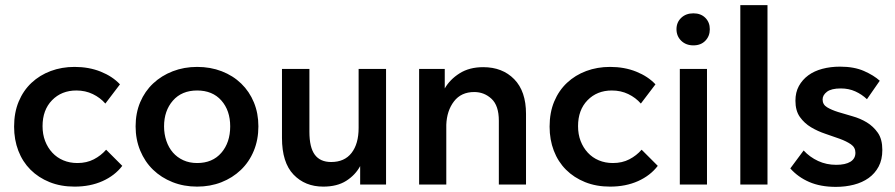

<svg xmlns="http://www.w3.org/2000/svg" viewBox="-20 -720 3491 749"><path d="M271 8Q217 8 173.5 -9.5Q130 -27 99 -58Q68 -89 51.5 -132Q35 -175 35 -226Q35 -281 53 -324Q71 -367 103 -397Q135 -427 178 -443Q221 -459 271 -459Q327 -459 373 -440.5Q419 -422 448 -391L391 -316Q371 -339 342 -353Q313 -367 278 -367Q220 -367 183 -329Q146 -291 146 -228Q146 -196 156 -170Q166 -144 184 -124.5Q202 -105 227 -94.5Q252 -84 282 -84Q318 -84 346 -98.5Q374 -113 394 -136L457 -73Q428 -35 380 -13.5Q332 8 271 8Z M749 8Q697 8 653 -9.5Q609 -27 577 -58Q545 -89 527 -132.5Q509 -176 509 -227Q509 -279 527 -321.5Q545 -364 577.5 -394.5Q610 -425 654 -442Q698 -459 749 -459Q801 -459 845 -442Q889 -425 921 -394Q953 -363 970.5 -320.5Q988 -278 988 -227Q988 -175 970 -131.5Q952 -88 919.5 -57Q887 -26 843.5 -9Q800 8 749 8ZM749 -84Q809 -84 843.5 -124Q878 -164 878 -227Q878 -289 843.5 -328Q809 -367 749 -367Q689 -367 654.5 -327.5Q620 -288 620 -227Q620 -197 629 -170.5Q638 -144 654.5 -125Q671 -106 695 -95Q719 -84 749 -84Z M1241 8Q1170 8 1125 -39Q1080 -86 1080 -182V-451H1187V-206Q1187 -145 1208 -116.5Q1229 -88 1272 -88Q1324 -88 1351.5 -123.5Q1379 -159 1379 -221V-451H1486V0H1385V-72Q1366 -37 1330.5 -14.5Q1295 8 1241 8Z M1926 -249Q1926 -308 1897.5 -334.5Q1869 -361 1830 -361Q1779 -361 1751 -324.5Q1723 -288 1721 -233V0H1615V-451H1715V-375Q1735 -410 1773 -434Q1811 -458 1865 -458Q1940 -458 1986 -411Q2032 -364 2032 -276V0H1926V-249Z M2360 8Q2306 8 2262.5 -9.5Q2219 -27 2188 -58Q2157 -89 2140.5 -132Q2124 -175 2124 -226Q2124 -281 2142 -324Q2160 -367 2192 -397Q2224 -427 2267 -443Q2310 -459 2360 -459Q2416 -459 2462 -440.5Q2508 -422 2537 -391L2480 -316Q2460 -339 2431 -353Q2402 -367 2367 -367Q2309 -367 2272 -329Q2235 -291 2235 -228Q2235 -196 2245 -170Q2255 -144 2273 -124.5Q2291 -105 2316 -94.5Q2341 -84 2371 -84Q2407 -84 2435 -98.5Q2463 -113 2483 -136L2546 -73Q2517 -35 2469 -13.5Q2421 8 2360 8Z M2632 -451H2738V0H2632ZM2685 -543Q2656 -543 2637.5 -561Q2619 -579 2619 -606Q2619 -633 2637.5 -650.5Q2656 -668 2685 -668Q2714 -668 2731.5 -650.5Q2749 -633 2749 -606Q2749 -579 2731.5 -561Q2714 -543 2685 -543Z M2868 -700H2974V0H2868Z M3241 9Q3181 9 3137 -10Q3093 -29 3063 -63L3115 -133Q3139 -107 3171.5 -92Q3204 -77 3242 -77Q3278 -77 3297.5 -89Q3317 -101 3317 -124Q3317 -145 3299.5 -157Q3282 -169 3256 -178.5Q3230 -188 3200 -198Q3170 -208 3144 -223.5Q3118 -239 3100.5 -263.5Q3083 -288 3083 -327Q3083 -360 3096.5 -384.5Q3110 -409 3133 -426Q3156 -443 3188 -451.5Q3220 -460 3257 -460Q3312 -460 3350.5 -443Q3389 -426 3412 -405L3362 -333Q3342 -352 3316.5 -363.5Q3291 -375 3260 -375Q3223 -375 3206 -362Q3189 -349 3189 -332Q3189 -312 3206.5 -301.5Q3224 -291 3249.5 -283Q3275 -275 3305.5 -266.5Q3336 -258 3361.5 -242.5Q3387 -227 3404.5 -202Q3422 -177 3422 -135Q3422 -97 3407.5 -70Q3393 -43 3368.5 -25.5Q3344 -8 3311 0.5Q3278 9 3241 9Z"/></svg>

Font: Tilda Sans Semibold
Style: Regular
Weight: 600
Designer: ParaType Ltd
Foundry: ParaType Ltd
Version: Version 1.009